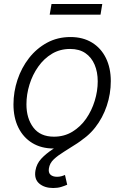

<svg xmlns="http://www.w3.org/2000/svg" viewBox="-20 -737 627 968"><path d="M250.5 11.7Q188 11.7 142.6 -16.1Q97.2 -43.9 72.5 -94Q47.9 -144 47.9 -210.4Q47.9 -273.9 68.1 -334.7Q88.4 -395.5 126.2 -444.1Q164.1 -492.7 217 -521.5Q270 -550.3 335.4 -550.3Q397.9 -550.3 443.6 -522.5Q489.3 -494.6 513.9 -444.6Q538.6 -394.5 538.6 -328.1Q538.6 -263.7 518.1 -202.9Q497.6 -142.1 459.5 -93.8Q421.4 -45.4 368.4 -16.8Q315.4 11.7 250.5 11.7ZM252 -47.9Q303.7 -47.9 344.7 -72.8Q385.7 -97.7 414.1 -138.4Q442.4 -179.2 457.5 -228.5Q472.7 -277.8 472.7 -326.7Q472.7 -374 457 -410.9Q441.4 -447.8 410.6 -469Q379.9 -490.2 333.5 -490.2Q282.7 -490.2 242.2 -466.1Q201.7 -441.9 172.9 -401.1Q144 -360.4 128.7 -310.8Q113.3 -261.2 113.3 -210.9Q113.3 -140.1 148.2 -94Q183.1 -47.9 252 -47.9ZM248 210.9Q204.6 210.9 178 188.5Q151.4 166 158.7 122.6Q164.6 88.4 188 63.2Q211.4 38.1 245.1 15.9Q278.8 -6.3 316.7 -30.5Q354.5 -54.7 390.1 -86.4Q425.8 -118.2 451.9 -162.4Q478 -206.5 488.8 -269H533.7Q522 -199.7 496.3 -151.6Q470.7 -103.5 437.5 -70.3Q404.3 -37.1 369.1 -14.2Q334 8.8 303.2 27.6Q272.5 46.4 251.5 65.9Q230.5 85.4 226.6 111.8Q223.1 133.3 234.6 143.8Q246.1 154.3 267.6 154.3Q278.8 154.3 289.1 151.6Q299.3 148.9 307.6 145L318.8 194.3Q305.7 200.2 288.1 205.6Q270.5 210.9 248 210.9ZM495.6 -716.8 486.8 -663.1H230.5L239.7 -716.8Z"/></svg>

Font: Inter 16pt Light
Style: Italic
Weight: 300
Italic angle: -9.3988°
Version: Version 4.001;git-66647c0bb